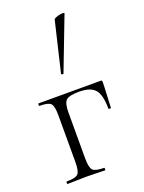

<svg xmlns="http://www.w3.org/2000/svg" viewBox="-139 -798 651 865"><g transform="rotate(-20 186.0 -365.5)"><path d="M184 -474Q184 -472 181 -472Q178 -472 175.5 -473.5Q173 -475 173 -476L230 -716Q232 -724 264 -730Q282 -732 281 -727ZM329 -386Q335 -386 336 -384.5Q337 -383 337 -377Q337 -358 334.5 -314Q332 -270 332 -256Q332 -254 326 -254Q320 -254 320 -256Q320 -321 298.5 -347Q277 -373 222 -373Q174 -373 159.5 -359.5Q145 -346 145 -303V-81Q145 -37 157 -24.5Q169 -12 211 -12Q213 -12 213 -6Q213 0 211 0Q199 0 169 -1Q139 -2 123 -2Q106 -2 74.5 -1Q43 0 32 0Q29 0 29 -6Q29 -12 32 -12Q74 -12 86 -24.5Q98 -37 98 -81V-305Q98 -349 86.5 -361.5Q75 -374 33 -374Q30 -374 30 -380Q30 -386 33 -386Z"/></g></svg>

Font: t
Style: Regular
Weight: 300
Designer: Christian Thalmann (Catharsis Fonts)
Version: Version 1.000;PS 002.000;hotconv 1.0.88;makeotf.lib2.5.64775